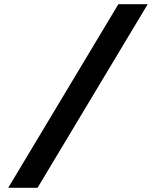

<svg xmlns="http://www.w3.org/2000/svg" viewBox="-20 -690 720 910"><path d="M541 -670 19 200H158L680 -670Z"/></svg>

Font: LT Wave Mono Bold
Style: Italic
Weight: 700
Designer: Daniel Lyons
Version: Version 2.5 (Glyphs App)